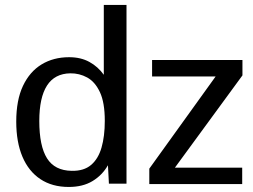

<svg xmlns="http://www.w3.org/2000/svg" viewBox="-20 -741 1019 773"><path d="M256.8 11.7Q189.9 11.7 142.6 -19.8Q95.2 -51.3 70.3 -110.1Q45.4 -168.9 45.4 -251.5Q45.4 -337.9 72.5 -395.3Q99.6 -452.6 147.5 -481.7Q195.3 -510.7 258.3 -510.7Q305.2 -510.7 339.8 -491.7Q374.5 -472.7 397.9 -439.9V-721.2H489.3V-1.5H418.5L414.6 -75.7Q391.6 -35.6 352.5 -12Q313.5 11.7 256.8 11.7ZM268.6 -53.2Q317.4 -52.2 346.4 -76.7Q375.5 -101.1 388.7 -146.7Q401.9 -192.4 401.9 -254.4Q401.9 -328.1 382.3 -369.9Q362.8 -411.6 331.1 -429Q299.3 -446.3 263.2 -445.8Q200.2 -444.8 169.2 -396.5Q138.2 -348.1 138.2 -253.9Q138.2 -153.3 169.2 -103.8Q200.2 -54.2 268.6 -53.2ZM581.1 0V-62L848.1 -433.1H592.3V-499.5H956.1V-437.5L684.1 -65.9H955.1V0Z"/></svg>

Font: Pontano Sans Medium
Style: Regular
Weight: 500
Designer: Vernon Adams
Foundry: Vernon Adams
Version: Version 2.001